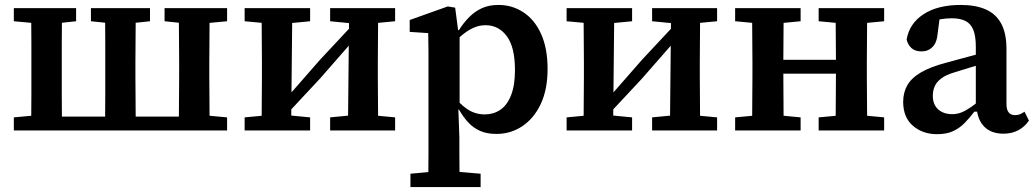

<svg xmlns="http://www.w3.org/2000/svg" viewBox="-20 -528 4188 777"><path d="M106 0Q106 -30 106.5 -67.5Q107 -105 107 -144Q107 -183 107 -218V-277Q107 -312 107 -351Q107 -390 106.5 -427.5Q106 -465 106 -495H231Q231 -465 230.5 -427.5Q230 -390 230 -351Q230 -312 230 -277V-218Q230 -183 230 -144Q230 -105 230.5 -67.5Q231 -30 231 0ZM405 0Q405 -30 405.5 -67.5Q406 -105 406 -144Q406 -183 406 -218V-277Q406 -312 406 -351Q406 -390 405.5 -427.5Q405 -465 405 -495H530Q529 -465 529 -427.5Q529 -390 528.5 -351Q528 -312 528 -277V-218Q528 -183 528.5 -144Q529 -105 529 -67.5Q529 -30 530 0ZM703 0Q704 -30 704 -67.5Q704 -105 704.5 -144Q705 -183 705 -218V-277Q705 -312 704.5 -351Q704 -390 704 -427.5Q704 -465 703 -495H829Q828 -465 828 -427.5Q828 -390 827.5 -351Q827 -312 827 -277V-218Q827 -183 827.5 -144Q828 -105 828 -67.5Q828 -30 829 0ZM36 -442V-495H288V-442L195 -432H146ZM348 -442V-495H587V-442L493 -432H445ZM646 -442V-495H899V-442L791 -432H742ZM36 0V-53L144 -63H163V0ZM772 0V-63H791L899 -53V0ZM194 0V-56H740V0Z M970 0V-53L1077 -63H1131L1235 -53V0ZM1316 0V-53L1419 -63H1473L1579 -53V0ZM1038 0Q1039 -30 1039 -67.5Q1039 -105 1039.5 -144Q1040 -183 1040 -218V-277Q1040 -312 1039.5 -351Q1039 -390 1039 -427.5Q1039 -465 1038 -495H1163L1158 0ZM1135 -60 1113 -125H1134L1275 -286L1416 -437L1435 -370H1415L1275 -210ZM1388 0 1393 -495H1511Q1510 -465 1510 -427.5Q1510 -390 1509.5 -351Q1509 -312 1509 -277V-218Q1509 -183 1509.5 -144Q1510 -105 1510 -67.5Q1510 -30 1511 0ZM970 -442V-495H1235V-442L1131 -432H1078ZM1316 -442V-495H1579V-442L1473 -432H1419Z M1641 229V175L1750 165H1808L1925 175V229ZM1713 229Q1713 192 1713.5 157.5Q1714 123 1714 89Q1714 55 1714 22V-269Q1714 -294 1714 -314.5Q1714 -335 1713.5 -354.5Q1713 -374 1713 -394L1638 -399V-447L1792 -502L1822 -497L1834 -405L1840 -401V-88L1835 -84L1839 28Q1839 60 1839 93Q1839 126 1839.5 159.5Q1840 193 1840 229ZM1989 14Q1951 14 1923.5 2Q1896 -10 1875.5 -32Q1855 -54 1837 -85H1797L1802 -155Q1836 -111 1868.5 -88Q1901 -65 1942 -65Q1977 -65 2004.5 -83.5Q2032 -102 2048 -142Q2064 -182 2064 -244Q2064 -337 2031 -381.5Q1998 -426 1945 -426Q1919 -426 1895 -415Q1871 -404 1847.5 -384Q1824 -364 1800 -336L1795 -406H1837Q1857 -437 1879.5 -459.5Q1902 -482 1930.5 -495Q1959 -508 1997 -508Q2053 -508 2098.5 -478Q2144 -448 2170 -390Q2196 -332 2196 -249Q2196 -166 2168.5 -107.5Q2141 -49 2094 -17.5Q2047 14 1989 14Z M2273 0V-53L2380 -63H2434L2538 -53V0ZM2619 0V-53L2722 -63H2776L2882 -53V0ZM2341 0Q2342 -30 2342 -67.5Q2342 -105 2342.5 -144Q2343 -183 2343 -218V-277Q2343 -312 2342.5 -351Q2342 -390 2342 -427.5Q2342 -465 2341 -495H2466L2461 0ZM2438 -60 2416 -125H2437L2578 -286L2719 -437L2738 -370H2718L2578 -210ZM2691 0 2696 -495H2814Q2813 -465 2813 -427.5Q2813 -390 2812.5 -351Q2812 -312 2812 -277V-218Q2812 -183 2812.5 -144Q2813 -105 2813 -67.5Q2813 -30 2814 0ZM2273 -442V-495H2538V-442L2434 -432H2381ZM2619 -442V-495H2882V-442L2776 -432H2722Z M3023 0Q3024 -30 3024 -67.5Q3024 -105 3024.5 -144Q3025 -183 3025 -218V-277Q3025 -312 3024.5 -351Q3024 -390 3024 -427.5Q3024 -465 3023 -495H3152Q3151 -465 3151 -427.5Q3151 -390 3150.5 -351Q3150 -312 3150 -277V-238Q3150 -194 3150.5 -150.5Q3151 -107 3151 -68.5Q3151 -30 3152 0ZM3361 0Q3362 -31 3362 -69Q3362 -107 3362.5 -150.5Q3363 -194 3363 -238V-277Q3363 -312 3362.5 -351Q3362 -390 3362 -427.5Q3362 -465 3361 -495H3490Q3489 -465 3489 -427.5Q3489 -390 3488.5 -351Q3488 -312 3488 -277V-218Q3488 -183 3488.5 -144Q3489 -105 3489 -67.5Q3489 -30 3490 0ZM2955 0V-53L3063 -63H3115L3220 -53V0ZM2955 -442V-495H3220V-442L3115 -432H3063ZM3293 0V-53L3401 -63H3453L3558 -53V0ZM3293 -442V-495H3558V-442L3453 -432H3401ZM3112 -230V-286H3400V-230Z M3772 15Q3714 15 3674.5 -19Q3635 -53 3635 -116Q3635 -153 3651.5 -182.5Q3668 -212 3707 -235Q3746 -258 3812 -275Q3840 -283 3867 -290Q3894 -297 3921 -304.5Q3948 -312 3975 -318V-276Q3942 -266 3908.5 -255.5Q3875 -245 3842 -235Q3808 -225 3789 -210.5Q3770 -196 3762.5 -178.5Q3755 -161 3755 -140Q3755 -105 3776.5 -85.5Q3798 -66 3834 -66Q3854 -66 3872 -73.5Q3890 -81 3910 -95Q3930 -109 3957 -131L3963 -76H3923Q3904 -51 3884 -30.5Q3864 -10 3837.5 2.5Q3811 15 3772 15ZM4041 13Q3992 13 3964 -14.5Q3936 -42 3932 -94L3929 -96V-339Q3929 -383 3918.5 -408Q3908 -433 3886.5 -443.5Q3865 -454 3832 -454Q3808 -454 3785.5 -450Q3763 -446 3739 -437L3786 -480L3775 -396Q3772 -356 3754 -338Q3736 -320 3710 -320Q3683 -320 3668.5 -333.5Q3654 -347 3649 -368Q3660 -433 3717.5 -470.5Q3775 -508 3868 -508Q3928 -508 3969 -490Q4010 -472 4031.5 -433Q4053 -394 4053 -330V-108Q4053 -84 4062 -73Q4071 -62 4088 -62Q4099 -62 4108.5 -66Q4118 -70 4126 -76L4144 -40Q4128 -16 4102 -1.5Q4076 13 4041 13Z"/></svg>

Font: Source Serif 4 SemiBold
Style: Regular
Weight: 600
Designer: Frank Grießhammer
Foundry: Adobe Systems Incorporated
Version: Version 4.004;hotconv 1.0.116;makeotfexe 2.5.65601